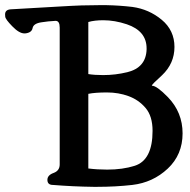

<svg xmlns="http://www.w3.org/2000/svg" viewBox="-45 -703 732 740"><path d="M295.4 -53.7Q329.6 -49.3 368.2 -49.3Q427.7 -49.3 474.1 -64Q543 -85.9 543 -198.7Q543 -255.4 516.1 -286.9Q489.3 -318.4 450.4 -332.5Q411.6 -346.7 367.2 -346.7Q321.3 -346.7 295.4 -341.3ZM115.7 -617.2Q84 -612.8 80.6 -594.7Q77.1 -576.7 51.8 -574.2H49.3Q28.8 -574.2 2.4 -601.6Q-24.4 -628.9 -24.9 -639.2L-25.4 -647.5Q-25.4 -665 -4.9 -667L189.9 -678.2Q206.5 -679.2 229.5 -680.4Q252.4 -681.6 269 -682.1Q301.8 -683.1 334 -683.1H366.7Q416 -682.1 465.3 -676.3Q529.3 -667.5 578.4 -626.7Q627.4 -585.9 627.4 -522Q627.4 -458.5 579.6 -413.1Q540 -377.4 540 -373Q540 -372.6 541 -372.6Q559.1 -372.6 602.1 -328.6Q658.7 -270 658.7 -189Q658.7 -106.9 601.6 -53.2Q544.4 0.5 464.8 9.8Q399.9 17.1 330.6 17.1H314.9Q237.8 16.1 159.2 9.8Q137.7 9.8 137.7 -9.8Q137.7 -27.8 161.4 -36.4Q185.1 -44.9 185.1 -69.3V-596.7Q185.1 -622.6 169.4 -622.6H168.5Q139.6 -621.1 115.7 -617.2ZM295.4 -417.5Q319.3 -413.6 352.5 -413.6Q399.9 -413.6 445.8 -424.8Q517.6 -442.4 520 -512.2V-516.6Q520 -583.5 443.8 -609.4Q397 -625 353 -625Q319.3 -625 295.4 -618.2Z"/></svg>

Font: Caudex
Style: Bold
Weight: 700
Version: Version 1.01